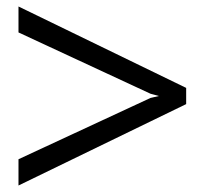

<svg xmlns="http://www.w3.org/2000/svg" viewBox="-20 -572 653 592"><path d="M37 0V-81L444 -270L470 -276L444 -283L37 -472V-552L554 -301V-251Z"/></svg>

Font: Expletus Sans
Style: Regular
Weight: 400
Designer: Jasper de Waard
Foundry: Designtown
Version: Version 7.500